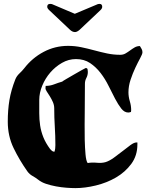

<svg xmlns="http://www.w3.org/2000/svg" viewBox="-20 -951 769 988"><path d="M330 -715Q365 -715 398.5 -708Q432 -701 465 -692Q498 -683 531 -676Q564 -669 599 -669Q614 -669 626 -676Q638 -683 649.5 -691.5Q661 -700 673 -707Q685 -714 700 -714Q705 -706 709 -698.5Q713 -691 713 -682Q713 -673 701.5 -652Q690 -631 676.5 -602.5Q663 -574 652 -541Q641 -508 641 -476Q641 -453 648 -430Q655 -407 655 -384L654 -375Q646 -372 640 -372Q620 -372 604 -392.5Q588 -413 572 -443.5Q556 -474 538.5 -509.5Q521 -545 497.5 -575.5Q474 -606 443.5 -626.5Q413 -647 371 -647Q333 -647 299 -627.5Q265 -608 239 -578Q213 -548 197.5 -510.5Q182 -473 182 -437Q182 -401 182 -368.5Q182 -336 186.5 -305.5Q191 -275 203 -245Q215 -215 238 -184Q243 -178 247.5 -174.5Q252 -171 260 -170Q263 -178 264 -187Q265 -196 265 -204Q265 -252 262 -299Q259 -346 259 -394Q259 -410 252 -426Q245 -442 236.5 -455.5Q228 -469 221 -479.5Q214 -490 214 -496L215 -509Q238 -509 258.5 -517Q279 -525 300 -531Q303 -534 322 -545Q341 -556 362.5 -568.5Q384 -581 402 -591Q420 -601 421 -601Q431 -601 431 -591L432 -581Q432 -564 424.5 -550Q417 -536 417 -520L416 -365Q416 -347 415.5 -309.5Q415 -272 416 -231.5Q417 -191 420 -157Q423 -123 431 -112Q453 -116 478.5 -113.5Q504 -111 524 -117Q543 -123 566 -139.5Q589 -156 611 -173.5Q633 -191 651.5 -204.5Q670 -218 682 -218H687V-208Q687 -150 655.5 -107.5Q624 -65 576.5 -37.5Q529 -10 473 3.5Q417 17 368 17Q348 17 321.5 15Q295 13 268 8Q241 3 217 -5Q193 -13 177 -26Q163 -37 147.5 -45.5Q132 -54 121 -69Q80 -127 50 -189Q20 -251 20 -325Q20 -385 28.5 -436Q37 -487 59 -543Q66 -560 80 -573Q94 -586 105 -600Q146 -653 204.5 -684Q263 -715 330 -715ZM247 -930 365 -880 484 -930Q492 -931 492 -931Q506 -931 506 -916Q506 -907 496 -898L389 -797Q376 -786 366 -786Q353 -786 341 -797L234 -898Q223 -908 223 -916Q223 -931 238 -931Q238 -931 247 -930Z"/></svg>

Font: CAT Altenglisch
Style: Regular
Weight: 400
Designer: Peter Wiegel
Foundry: Peter Wiegel, CAT Fonts
Version: Version 1.000